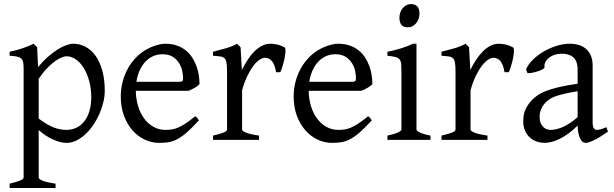

<svg xmlns="http://www.w3.org/2000/svg" viewBox="-20 -682 2991 936"><path d="M424.8 -208Q424.8 -250.5 414.8 -287.1Q404.8 -323.7 388.2 -350.6Q371.6 -377.4 349.6 -392.6Q327.6 -407.7 304.2 -407.7Q295.4 -407.7 281.2 -402.3Q267.1 -397 249 -384.3Q231 -371.6 210.4 -350.3Q189.9 -329.1 168.5 -297.9V-104Q190.4 -87.4 209.2 -76.7Q228 -65.9 244.4 -59.8Q260.7 -53.7 275.4 -51.3Q290 -48.8 303.2 -48.8Q329.6 -48.8 351.8 -59.1Q374 -69.3 390.1 -89.4Q406.2 -109.4 415.5 -139.2Q424.8 -168.9 424.8 -208ZM490.7 -240.2Q490.7 -211.9 483.4 -182.1Q476.1 -152.3 463.4 -124Q450.7 -95.7 433.1 -70.3Q415.5 -44.9 394.8 -26.1Q374 -7.3 351.1 3.7Q328.1 14.6 304.2 14.6Q275.4 14.6 239.3 -1.5Q203.1 -17.6 168.5 -47.9V183.1Q168.5 190.9 186.8 198.7Q205.1 206.5 251 213.4V234.4H26.9V213.4Q59.1 205.6 77.1 198.5Q95.2 191.4 95.2 183.1V-347.2Q95.2 -365.2 93.3 -377Q91.3 -388.7 84.2 -395.8Q77.1 -402.8 63.7 -406Q50.3 -409.2 26.9 -410.2V-429.7Q43.5 -433.1 58.6 -437.3Q73.7 -441.4 87.9 -446Q102.1 -450.7 116 -456.3Q129.9 -461.9 144 -468.8L161.1 -451.7L165.5 -355Q189.9 -384.3 214.6 -405.8Q239.3 -427.2 261.7 -441.2Q284.2 -455.1 303.5 -461.9Q322.8 -468.8 336.9 -468.8Q370.1 -468.8 398.4 -453.1Q426.8 -437.5 447.3 -408Q467.8 -378.4 479.2 -335.9Q490.7 -293.5 490.7 -240.2Z M772 -417.5Q746.6 -417.5 725.3 -407.7Q704.1 -397.9 687.7 -380.1Q671.4 -362.3 660.4 -337.6Q649.4 -313 645 -283.2H854Q865.2 -283.2 868.9 -286.9Q872.6 -290.5 872.6 -300.8Q872.6 -314 868.9 -333.7Q865.2 -353.5 854.2 -372.3Q843.3 -391.1 823.5 -404.3Q803.7 -417.5 772 -417.5ZM952.6 -272Q943.8 -262.2 929.2 -253.9Q914.6 -245.6 898.9 -239.3H642.1Q642.6 -201.2 652.6 -166.7Q662.6 -132.3 681.4 -106.2Q700.2 -80.1 726.8 -64.5Q753.4 -48.8 786.6 -48.8Q801.8 -48.8 816.2 -50.8Q830.6 -52.7 847.2 -59.6Q863.8 -66.4 884 -79.6Q904.3 -92.8 931.6 -115.2Q938 -111.8 942.6 -105.5Q947.3 -99.1 949.7 -95.2Q917 -59.6 892.3 -37.8Q867.7 -16.1 845.9 -4.4Q824.2 7.3 803 11Q781.7 14.6 756.8 14.6Q719.2 14.6 685.3 -1.5Q651.4 -17.6 625.5 -47.1Q599.6 -76.7 584.2 -118.4Q568.8 -160.2 568.8 -211.9Q568.8 -244.6 576.2 -276.4Q583.5 -308.1 597.4 -336.4Q611.3 -364.7 631.3 -388.7Q651.4 -412.6 676.8 -430.2Q687.5 -437.5 700.9 -444.6Q714.4 -451.7 729 -457Q743.7 -462.4 758.1 -465.6Q772.5 -468.8 785.6 -468.8Q817.4 -468.8 842.3 -460Q867.2 -451.2 885.7 -436.3Q904.3 -421.4 917 -401.6Q929.7 -381.8 937.7 -359.9Q945.8 -337.9 949.2 -315.2Q952.6 -292.5 952.6 -272Z M1367.7 -450.7Q1372.1 -447.8 1371.8 -433.6Q1371.6 -419.4 1367.9 -400.9Q1364.3 -382.3 1358.4 -362.8Q1352.5 -343.3 1346.7 -330.1H1325.7Q1322.8 -349.6 1317.4 -363.3Q1312 -377 1304.9 -385Q1297.9 -393.1 1289.3 -396.7Q1280.8 -400.4 1271.5 -400.4Q1260.7 -400.4 1246.3 -391.4Q1231.9 -382.3 1216.8 -363Q1201.7 -343.8 1186.8 -313.7Q1171.9 -283.7 1160.2 -242.2V-50.8Q1160.2 -43.5 1178.5 -35.6Q1196.8 -27.8 1242.7 -21V0H1018.6V-21Q1050.8 -28.3 1068.8 -35.4Q1086.9 -42.5 1086.9 -50.8V-335Q1086.9 -351.1 1085.9 -362.1Q1085 -373 1083.5 -379.9Q1082 -386.7 1079.8 -390.6Q1077.6 -394.5 1075.7 -397Q1072.3 -400.4 1068.1 -402.6Q1064 -404.8 1057.4 -406.2Q1050.8 -407.7 1041.5 -408.4Q1032.2 -409.2 1018.6 -410.2V-429.7Q1050.3 -438 1080.8 -446.5Q1111.3 -455.1 1135.7 -468.8L1152.8 -451.7L1159.2 -340.8Q1172.4 -367.7 1187.7 -391.1Q1203.1 -414.6 1220.7 -431.9Q1238.3 -449.2 1257.6 -459Q1276.9 -468.8 1297.9 -468.8Q1313.5 -468.8 1331.5 -464.8Q1349.6 -460.9 1367.7 -450.7Z M1614.7 -417.5Q1589.4 -417.5 1568.1 -407.7Q1546.9 -397.9 1530.5 -380.1Q1514.2 -362.3 1503.2 -337.6Q1492.2 -313 1487.8 -283.2H1696.8Q1708 -283.2 1711.7 -286.9Q1715.3 -290.5 1715.3 -300.8Q1715.3 -314 1711.7 -333.7Q1708 -353.5 1697 -372.3Q1686 -391.1 1666.3 -404.3Q1646.5 -417.5 1614.7 -417.5ZM1795.4 -272Q1786.6 -262.2 1772 -253.9Q1757.3 -245.6 1741.7 -239.3H1484.9Q1485.4 -201.2 1495.4 -166.7Q1505.4 -132.3 1524.2 -106.2Q1543 -80.1 1569.6 -64.5Q1596.2 -48.8 1629.4 -48.8Q1644.5 -48.8 1658.9 -50.8Q1673.3 -52.7 1689.9 -59.6Q1706.5 -66.4 1726.8 -79.6Q1747.1 -92.8 1774.4 -115.2Q1780.8 -111.8 1785.4 -105.5Q1790 -99.1 1792.5 -95.2Q1759.8 -59.6 1735.1 -37.8Q1710.4 -16.1 1688.7 -4.4Q1667 7.3 1645.8 11Q1624.5 14.6 1599.6 14.6Q1562 14.6 1528.1 -1.5Q1494.1 -17.6 1468.3 -47.1Q1442.4 -76.7 1427 -118.4Q1411.6 -160.2 1411.6 -211.9Q1411.6 -244.6 1418.9 -276.4Q1426.3 -308.1 1440.2 -336.4Q1454.1 -364.7 1474.1 -388.7Q1494.1 -412.6 1519.5 -430.2Q1530.3 -437.5 1543.7 -444.6Q1557.1 -451.7 1571.8 -457Q1586.4 -462.4 1600.8 -465.6Q1615.2 -468.8 1628.4 -468.8Q1660.2 -468.8 1685.1 -460Q1710 -451.2 1728.5 -436.3Q1747.1 -421.4 1759.8 -401.6Q1772.5 -381.8 1780.5 -359.9Q1788.6 -337.9 1792 -315.2Q1795.4 -292.5 1795.4 -272Z M1868.7 0V-21Q1901.9 -27.8 1919.4 -35.9Q1937 -43.9 1937 -50.8V-327.1Q1937 -352.1 1936 -367.4Q1935.1 -382.8 1928.7 -391.4Q1922.4 -399.9 1908.4 -403.8Q1894.5 -407.7 1868.7 -410.2V-429.7Q1883.8 -432.6 1900.6 -436.8Q1917.5 -440.9 1934.1 -446Q1950.7 -451.2 1965.8 -457Q1981 -462.9 1993.7 -468.8H2010.3V-50.8Q2010.3 -44.9 2026.6 -36.4Q2043 -27.8 2078.6 -21V0ZM2024.9 -615.7Q2024.9 -602.1 2020.5 -589.8Q2016.1 -577.6 2008.5 -568.6Q2001 -559.6 1990.7 -554.2Q1980.5 -548.8 1968.3 -548.8Q1946.3 -548.8 1936.8 -561Q1927.2 -573.2 1927.2 -595.7Q1927.2 -609.4 1931.6 -621.6Q1936 -633.8 1943.8 -642.8Q1951.7 -651.9 1961.7 -657Q1971.7 -662.1 1983.4 -662.1Q2024.9 -662.1 2024.9 -615.7Z M2481.4 -450.7Q2485.8 -447.8 2485.6 -433.6Q2485.4 -419.4 2481.7 -400.9Q2478 -382.3 2472.2 -362.8Q2466.3 -343.3 2460.4 -330.1H2439.5Q2436.5 -349.6 2431.2 -363.3Q2425.8 -377 2418.7 -385Q2411.6 -393.1 2403.1 -396.7Q2394.5 -400.4 2385.3 -400.4Q2374.5 -400.4 2360.1 -391.4Q2345.7 -382.3 2330.6 -363Q2315.4 -343.8 2300.5 -313.7Q2285.6 -283.7 2273.9 -242.2V-50.8Q2273.9 -43.5 2292.2 -35.6Q2310.5 -27.8 2356.4 -21V0H2132.3V-21Q2164.6 -28.3 2182.6 -35.4Q2200.7 -42.5 2200.7 -50.8V-335Q2200.7 -351.1 2199.7 -362.1Q2198.7 -373 2197.3 -379.9Q2195.8 -386.7 2193.6 -390.6Q2191.4 -394.5 2189.5 -397Q2186 -400.4 2181.9 -402.6Q2177.7 -404.8 2171.1 -406.2Q2164.6 -407.7 2155.3 -408.4Q2146 -409.2 2132.3 -410.2V-429.7Q2164.1 -438 2194.6 -446.5Q2225.1 -455.1 2249.5 -468.8L2266.6 -451.7L2272.9 -340.8Q2286.1 -367.7 2301.5 -391.1Q2316.9 -414.6 2334.5 -431.9Q2352.1 -449.2 2371.3 -459Q2390.6 -468.8 2411.6 -468.8Q2427.2 -468.8 2445.3 -464.8Q2463.4 -460.9 2481.4 -450.7Z M2663.6 -48.8Q2692.9 -48.8 2725.8 -63.7Q2758.8 -78.6 2795.9 -110.8V-237.3Q2754.9 -230.5 2728.3 -224.1Q2701.7 -217.8 2684.6 -211.2Q2667.5 -204.6 2657.2 -197.3Q2647 -189.9 2639.2 -181.6Q2626.5 -168.5 2618.7 -151.6Q2610.8 -134.8 2610.8 -111.8Q2610.8 -92.3 2616.7 -80.1Q2622.6 -67.9 2630.9 -60.8Q2639.2 -53.7 2648.2 -51.3Q2657.2 -48.8 2663.6 -48.8ZM2943.8 -40Q2902.3 -11.2 2875.2 1.7Q2848.1 14.6 2834.5 14.6Q2818.4 14.6 2807.6 -7.8Q2796.9 -30.3 2795.9 -69.8Q2773.9 -47.9 2752 -31.7Q2730 -15.6 2709 -5.4Q2688 4.9 2669.2 9.8Q2650.4 14.6 2634.8 14.6Q2617.2 14.6 2598.6 8.8Q2580.1 2.9 2565.2 -9.8Q2550.3 -22.5 2540.5 -42.5Q2530.8 -62.5 2530.8 -90.8Q2530.8 -127.9 2543.7 -152.8Q2556.6 -177.7 2574.7 -195.8Q2586.4 -207.5 2601.3 -218Q2616.2 -228.5 2640.9 -238.3Q2665.5 -248 2702.6 -256.8Q2739.7 -265.6 2795.9 -273.9V-342.8Q2795.9 -359.4 2792 -373.8Q2788.1 -388.2 2778.8 -398.7Q2769.5 -409.2 2753.7 -414.8Q2737.8 -420.4 2713.9 -419.9Q2698.2 -419.4 2683.1 -414.6Q2668 -409.7 2656.7 -400.9Q2645.5 -392.1 2639.2 -380.1Q2632.8 -368.2 2634.3 -353.5Q2634.8 -349.1 2624.3 -343.5Q2613.8 -337.9 2599.4 -333.5Q2585 -329.1 2571 -326.7Q2557.1 -324.2 2551.3 -325.7L2544.4 -344.7Q2555.7 -369.1 2578.6 -391.6Q2601.6 -414.1 2631.1 -431.2Q2660.6 -448.2 2693.6 -458.5Q2726.6 -468.8 2757.3 -468.8Q2811 -468.8 2840.1 -440.7Q2869.1 -412.6 2869.1 -362.3V-86.9Q2869.1 -66.4 2874.5 -57.6Q2879.9 -48.8 2888.7 -48.8Q2895.5 -48.8 2906.2 -51.3Q2917 -53.7 2936.5 -62Z"/></svg>

Font: Gentium Plus CyrE
Style: Regular
Weight: 400
Designer: J. Victor Gaultney, Annie Olsen, Iska Routamaa, Becca Hirsbrunner
Foundry: SIL International
Version: Version 5.000